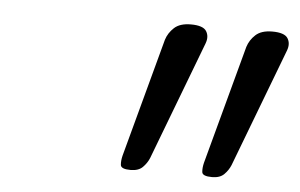

<svg xmlns="http://www.w3.org/2000/svg" viewBox="-35 -1239 682 437"><g transform="rotate(5 305.5 -1020.0)"><path d="M277 -849Q255 -849 254 -858.5Q253 -868 256 -880L329 -1151Q334 -1167 347 -1179Q360 -1191 385 -1191Q413 -1191 420.5 -1179Q428 -1167 422 -1151L319 -880Q314 -868 304.5 -858.5Q295 -849 277 -849ZM463 -849Q441 -849 440 -858.5Q439 -868 442 -880L515 -1151Q520 -1167 533 -1179Q546 -1191 571 -1191Q599 -1191 606.5 -1179Q614 -1167 608 -1151L505 -880Q500 -868 490.5 -858.5Q481 -849 463 -849Z"/></g></svg>

Font: Playwrite NL
Style: Regular
Weight: 400
Designer: Veronika Burian, José Scaglione
Foundry: TypeTogether
Version: Version 1.002